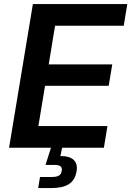

<svg xmlns="http://www.w3.org/2000/svg" viewBox="-20 -748 665 972"><path d="M25.9 0 146.5 -727.5H624.5L606.4 -617.7H258.8L226.6 -421.9H548.3L530.3 -313.5H208L174.3 -109.9H523.9L505.9 0ZM173.3 204.1 182.6 147.9H242.7Q266.6 147.9 278.3 140.9Q290 133.8 292.5 117.7Q295.4 101.6 286.6 94.2Q277.8 86.9 252.9 86.9H210.4L245.1 -22H298.3L294.4 0L285.6 42Q331.5 41.5 352.8 61.3Q374 81.1 367.7 119.1Q360.4 163.6 329.3 183.8Q298.3 204.1 238.3 204.1Z"/></svg>

Font: Inter 17pt SemiBold
Style: Italic
Weight: 600
Italic angle: -9.3988°
Version: Version 4.001;git-66647c0bb